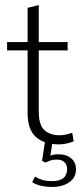

<svg xmlns="http://www.w3.org/2000/svg" viewBox="-20 -560 322 758"><path d="M212 10Q155 10 122 -19Q89 -48 89 -114V-361H8V-394H89V-529L133 -540V-394H247V-361H133V-121Q133 -66 155.5 -46Q178 -26 216 -26Q228 -26 241.5 -29Q255 -32 265 -36L271 -2Q259 3 243.5 6.5Q228 10 212 10ZM186 178Q161 178 140.5 173Q120 168 107 159L118 137Q131 145 146 150Q161 155 186 155Q245 155 245 107Q245 92 235 81Q225 70 204 70Q193 70 183 72.5Q173 75 160 82L146 75L159 -10H189L178 61L166 60Q177 55 187 52Q197 49 208 49Q242 49 261 65Q280 81 280 109Q280 141 253.5 159.5Q227 178 186 178Z"/></svg>

Font: Rokkitt ExtraLight
Style: Regular
Weight: 250
Version: Version 3.103